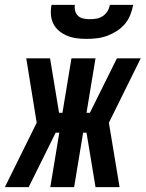

<svg xmlns="http://www.w3.org/2000/svg" viewBox="-62 -770 599 790"><path d="M-42 0 89 -265 46 -530H144L181 -306H195L232 -530H331L294 -306H308L419 -530H517L386 -265L430 0H331L294 -224H280L243 0H145L182 -224H167L56 0ZM295 -610Q274 -610 254 -612.5Q234 -615 215.5 -622.5Q197 -630 182 -642Q167 -654 158 -671.5Q149 -689 147.5 -709.5Q146 -730 150 -750H246Q244 -737 247.5 -724.5Q251 -712 260 -704Q269 -696 282 -693.5Q295 -691 308 -691Q322 -691 335.5 -693.5Q349 -696 361 -704Q373 -712 380.5 -724.5Q388 -737 390 -750H486Q482 -729 474 -708.5Q466 -688 451.5 -671Q437 -654 418 -642Q399 -630 378.5 -622.5Q358 -615 336.5 -612.5Q315 -610 295 -610Z"/></svg>

Font: Iosevka Curly XBdObl
Style: Regular
Weight: 800
Italic angle: -9°
Monospace: yes
Designer: Belleve Invis
Foundry: Belleve Invis
Version: Version 11.1.0; ttfautohint (v1.8.3)